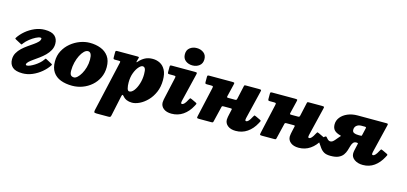

<svg xmlns="http://www.w3.org/2000/svg" viewBox="-89 -1397 4766 2250"><g transform="rotate(15 2293.5 -272.5)"><path d="M189.5 -91Q189.5 -81.5 204 -81.5Q219 -81.5 243 -91.8Q267 -102 293.8 -119Q320.5 -136 344.2 -157Q368 -178 382.5 -199.5Q389.5 -209.5 393 -214.2Q396.5 -219 403.5 -215L474 -177.5Q480.5 -174 483.8 -170.8Q487 -167.5 481 -158Q451.5 -112 403.2 -71.2Q355 -30.5 296.2 -5.2Q237.5 20 176 20Q92 20 54.2 -14Q16.5 -48 16.5 -108Q16.5 -150.5 36 -185.2Q55.5 -220 86.2 -248.8Q117 -277.5 151.8 -301.8Q186.5 -326 217.2 -347.2Q248 -368.5 267.5 -388.8Q287 -409 287 -430Q287 -439.5 272.5 -439.5Q252.5 -439.5 218.5 -422Q184.5 -404.5 150.2 -377.5Q116 -350.5 94 -321.5Q87 -312 83.5 -307.2Q80 -302.5 73 -306L2.5 -343.5Q-4 -347 -7.2 -350.2Q-10.5 -353.5 -4.5 -363Q25 -409 73.2 -449.8Q121.5 -490.5 180.5 -515.8Q239.5 -541 300.5 -541Q384.5 -541 422.2 -507Q460 -473 460 -413Q460 -370.5 440.5 -334.5Q421 -298.5 390.2 -268.2Q359.5 -238 324.8 -212.8Q290 -187.5 259.2 -166Q228.5 -144.5 209 -126Q189.5 -107.5 189.5 -91Z M509 -215Q509 -286.5 539.8 -344.2Q570.5 -402 621 -443.8Q671.5 -485.5 731.5 -507.8Q791.5 -530 850 -530Q923 -530 982.5 -507Q1042 -484 1077.5 -434.5Q1113 -385 1113 -305Q1113 -234 1085 -176Q1057 -118 1009 -76.2Q961 -34.5 901 -12.2Q841 10 776.5 10Q697 10 636.8 -13Q576.5 -36 542.8 -85.5Q509 -135 509 -215ZM720.5 -160Q720.5 -119.5 733.8 -104.8Q747 -90 773 -90Q791 -90 813 -110Q835 -130 855 -164.8Q875 -199.5 888 -244.8Q901 -290 901 -340Q901 -430 853.5 -430Q830 -430 806.5 -407Q783 -384 763.5 -345.2Q744 -306.5 732.2 -258.5Q720.5 -210.5 720.5 -160Z M1185.5 -520H1428.5Q1440 -520 1444.8 -517.8Q1449.5 -515.5 1446 -504L1436.5 -470Q1432 -454.5 1434.2 -451.8Q1436.5 -449 1451 -465.5Q1480.5 -499 1519.2 -519Q1558 -539 1610.5 -539Q1658.5 -539 1699.2 -517.8Q1740 -496.5 1764.5 -450.2Q1789 -404 1789 -329Q1789 -246.5 1760.8 -181.8Q1732.5 -117 1688.5 -72Q1644.5 -27 1595.5 -3.5Q1546.5 20 1505 20Q1431 20 1392 -28.5Q1379.5 -43.5 1374.2 -39Q1369 -34.5 1365.5 -20L1313.5 224Q1310 240.5 1304.5 245.2Q1299 250 1280 250H1139.5Q1112 250 1108.8 241.5Q1105.5 233 1110 213L1247.5 -393Q1250.5 -406 1248.5 -410.5Q1246.5 -415 1229.5 -415H1185.5Q1169 -415 1165.8 -419.8Q1162.5 -424.5 1162.5 -441V-499Q1162.5 -513.5 1167.2 -516.8Q1172 -520 1185.5 -520ZM1407 -199Q1407 -158 1414.8 -128.5Q1422.5 -99 1441.5 -99Q1470 -99 1496.5 -133.2Q1523 -167.5 1540.2 -222.2Q1557.5 -277 1557.5 -339Q1557.5 -387 1547.8 -406Q1538 -425 1517.5 -425Q1498.5 -425 1472.5 -396.5Q1446.5 -368 1426.8 -317Q1407 -266 1407 -199Z M1958 -690Q1958 -741 1992.8 -768Q2027.5 -795 2076 -795Q2125 -795 2160 -768Q2195 -741 2195 -690Q2194.5 -639 2159.8 -612Q2125 -585 2076 -585Q2027.5 -585 1992.8 -612Q1958 -639 1958 -690ZM2148 -490 2066 -151Q2063.5 -141 2063.5 -131Q2063.5 -117 2076 -117Q2103.5 -117 2137.5 -184Q2146.5 -201 2150.5 -205.2Q2154.5 -209.5 2173.5 -200.5L2225.5 -176Q2243 -168 2238.2 -158.2Q2233.5 -148.5 2225.5 -133.5Q2186 -59 2124.8 -17Q2063.5 25 1985.5 25Q1924 25 1888.2 -3.5Q1852.5 -32 1852.5 -77Q1852.5 -91.5 1856.2 -110Q1860 -128.5 1862.5 -140L1917.5 -386Q1921.5 -404.5 1919 -409.8Q1916.5 -415 1894 -415H1846Q1830.5 -415 1826.5 -419.2Q1822.5 -423.5 1822.5 -440V-499Q1822.5 -513.5 1827.2 -516.8Q1832 -520 1846 -520H2122Q2147 -520 2150.2 -515.2Q2153.5 -510.5 2148 -490Z M2927 -490 2845 -151Q2842.5 -141 2842.5 -131Q2842.5 -117 2855 -117Q2882.5 -117 2916.5 -184Q2925.5 -201 2929.5 -205.2Q2933.5 -209.5 2952.5 -200.5L3004.5 -176Q3022 -168 3017.2 -158.2Q3012.5 -148.5 3004.5 -133.5Q2965 -59 2903.8 -17Q2842.5 25 2764.5 25Q2703 25 2667.2 -3.5Q2631.5 -32 2631.5 -77Q2631.5 -91.5 2635.2 -110Q2639 -128.5 2641.5 -140L2655.5 -203Q2657.5 -211.5 2654.5 -213.8Q2651.5 -216 2640 -216H2554Q2543 -216 2538.8 -213.8Q2534.5 -211.5 2532.5 -203L2487.5 -16Q2485 -5 2480 -2.5Q2475 0 2461 0H2315Q2291 0 2289.5 -7Q2288 -14 2292 -32L2371.5 -386Q2375.5 -404.5 2373 -409.8Q2370.5 -415 2348 -415H2300Q2284.5 -415 2280.5 -419.2Q2276.5 -423.5 2276.5 -440V-499Q2276.5 -513.5 2281.2 -516.8Q2286 -520 2300 -520H2576Q2601 -520 2604.2 -515.2Q2607.5 -510.5 2602 -490L2567 -345Q2563.5 -332 2567.2 -329Q2571 -326 2588 -326H2665Q2677.5 -326 2681.2 -330.8Q2685 -335.5 2687 -345L2721 -499Q2723.5 -513.5 2727 -516.8Q2730.5 -520 2744.5 -520H2901Q2926 -520 2929.2 -515.2Q2932.5 -510.5 2927 -490Z M3690.5 -490 3608.5 -151Q3606 -141 3606 -131Q3606 -117 3618.5 -117Q3646 -117 3680 -184Q3689 -201 3693 -205.2Q3697 -209.5 3716 -200.5L3768 -176Q3785.5 -168 3780.8 -158.2Q3776 -148.5 3768 -133.5Q3728.5 -59 3667.2 -17Q3606 25 3528 25Q3466.5 25 3430.8 -3.5Q3395 -32 3395 -77Q3395 -91.5 3398.8 -110Q3402.5 -128.5 3405 -140L3419 -203Q3421 -211.5 3418 -213.8Q3415 -216 3403.5 -216H3317.5Q3306.5 -216 3302.2 -213.8Q3298 -211.5 3296 -203L3251 -16Q3248.5 -5 3243.5 -2.5Q3238.5 0 3224.5 0H3078.5Q3054.5 0 3053 -7Q3051.5 -14 3055.5 -32L3135 -386Q3139 -404.5 3136.5 -409.8Q3134 -415 3111.5 -415H3063.5Q3048 -415 3044 -419.2Q3040 -423.5 3040 -440V-499Q3040 -513.5 3044.8 -516.8Q3049.5 -520 3063.5 -520H3339.5Q3364.5 -520 3367.8 -515.2Q3371 -510.5 3365.5 -490L3330.5 -345Q3327 -332 3330.8 -329Q3334.5 -326 3351.5 -326H3428.5Q3441 -326 3444.8 -330.8Q3448.5 -335.5 3450.5 -345L3484.5 -499Q3487 -513.5 3490.5 -516.8Q3494 -520 3508 -520H3664.5Q3689.5 -520 3692.8 -515.2Q3696 -510.5 3690.5 -490Z M3739 -109Q3735.5 -114.5 3732.5 -124.5Q3729.5 -134.5 3745 -145.5L3796 -182.5Q3804.5 -188.5 3809.8 -185Q3815 -181.5 3819.5 -175.5Q3832.5 -158.5 3844 -151Q3855.5 -143.5 3865.5 -143.5Q3886 -143.5 3901.5 -157Q3917 -170.5 3931.8 -189.8Q3946.5 -209 3963.5 -227Q3972 -235.5 3972.8 -237.2Q3973.5 -239 3959 -243Q3910.5 -256.5 3888 -281.2Q3865.5 -306 3865.5 -350Q3865.5 -397.5 3896 -436Q3926.5 -474.5 3979.5 -497.2Q4032.5 -520 4100.5 -520L4452.5 -519.5Q4466.5 -519.5 4467.8 -513.2Q4469 -507 4464.5 -490L4382.5 -151Q4380 -141 4380 -131Q4380 -117 4392.5 -117Q4420 -117 4454 -184Q4463 -201 4467 -205.2Q4471 -209.5 4490 -200.5L4542 -176Q4559.5 -168 4554.8 -158.2Q4550 -148.5 4542 -133.5Q4502.5 -59 4443.8 -17Q4385 25 4307 25Q4245.5 25 4204.8 -3.5Q4164 -32 4164 -77Q4164 -85 4165.2 -95Q4166.5 -105 4168.5 -114.5L4187 -197.5Q4189.5 -206 4184.5 -208Q4179.5 -210 4170 -210H4169Q4142.5 -210 4129.5 -193.5Q4116.5 -177 4109.2 -150.8Q4102 -124.5 4092.8 -95Q4083.5 -65.5 4064.8 -39.2Q4046 -13 4010.5 3.5Q3975 20 3914 20Q3863 20 3834.2 3.5Q3805.5 -13 3785 -42.2Q3764.5 -71.5 3739 -109ZM4230 -397Q4232.5 -408.5 4229 -411.8Q4225.5 -415 4213.5 -415H4173Q4138.5 -415 4115.8 -396.5Q4093 -378 4093 -345Q4093 -319.5 4113.2 -309.8Q4133.5 -300 4168 -300H4189.5Q4207 -300 4208.5 -305.5Q4210 -311 4214 -328Z"/></g></svg>

Font: Besley* Fatface
Style: Italic
Weight: 900
Italic angle: -13°
Designer: Owen Earl
Foundry: indestructible type*
Version: Version 3.000; ttfautohint (v1.8.3)